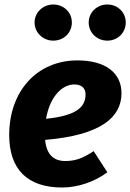

<svg xmlns="http://www.w3.org/2000/svg" viewBox="-20 -818 580 855"><path d="M521 -403C521 -492 452 -549 325 -549C144 -549 21 -411 21 -217C21 -64 102 17 257 17C327 17 403 -9 458 -51L397 -145C346 -111 313 -101 270 -101C221 -101 187 -128 181 -195C430 -216 521 -296 521 -403ZM311 -442C342 -442 361 -426 361 -398C361 -342 322 -303 185 -289C202 -388 257 -442 311 -442ZM217 -637C264 -637 300 -672 300 -718C300 -763 264 -798 217 -798C172 -798 134 -763 134 -718C134 -672 172 -637 217 -637ZM458 -637C504 -637 540 -672 540 -718C540 -763 504 -798 458 -798C412 -798 375 -763 375 -718C375 -672 412 -637 458 -637Z"/></svg>

Font: Fira Sans OT
Style: Bold Italic
Weight: 700
Italic angle: -8°
Designer: Carrois Corporate & Edenspiekermann
Foundry: Carrois Corporate GbR & Edenspiekermann AG
Version: Version 2.001